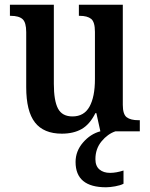

<svg xmlns="http://www.w3.org/2000/svg" viewBox="-20 -556 634 813"><path d="M384 118Q384 147 401 161.5Q418 176 446 176Q472 176 503 166V222Q490 229 467.5 233Q445 237 429 237Q300 237 300 130Q300 84 331.5 47.5Q363 11 405 0L388 -77H384Q360 -29 325.5 -9.5Q291 10 242 10Q165 10 128 -37.5Q91 -85 91 -187V-420Q91 -461 75.5 -475Q60 -489 25 -489H22V-536H208V-201Q208 -130 225.5 -96.5Q243 -63 287 -63Q336 -63 359 -104.5Q382 -146 382 -221V-421Q382 -463 366 -476Q350 -489 317 -489H314V-536H500V-112Q500 -72 516.5 -59.5Q533 -47 566 -47H572V0H469Q436 11 410 42.5Q384 74 384 118Z"/></svg>

Font: Noto Serif NarrowSemiBold
Style: Regular
Weight: 600
Width: 4
Designer: Monotype Design Team
Foundry: Monotype Imaging Inc.
Version: Version 1.001